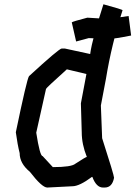

<svg xmlns="http://www.w3.org/2000/svg" viewBox="-20 -882 637 882"><path d="M455.1 -862.3Q543 -838.4 543 -835Q492.2 -677.2 466.8 -520.5L443.4 -397.5L449.2 -247.1Q503.9 -77.1 503.9 -65.4Q495.6 -20.5 460.9 -20.5H453.1Q422.4 -20.5 404.3 -69.3H402.3Q344.7 -26.4 312.5 -26.4L197.3 -20.5Q172.9 -20.5 117.2 -92.8Q70.3 -131.3 70.3 -178.7Q60.5 -216.8 52.7 -274.4Q103.5 -519 113.3 -532.2Q251.5 -659.2 263.7 -659.2H277.3L394.5 -633.8V-635.7Q404.3 -705.1 455.1 -862.3ZM287.1 -563.5Q191.4 -477.5 191.4 -473.6L146.5 -272.5Q163.1 -165 175.8 -165L222.7 -114.3Q308.1 -114.3 326.2 -129.9Q374 -161.1 378.9 -161.1Q355.5 -219.2 355.5 -274.4L351.6 -407.2L377 -542ZM570.8 -808.6 582.4 -718.8Q503.1 -703.1 479.5 -703.1L387.8 -707L329.7 -691.4L309.7 -779.3Q313.5 -783.2 381.1 -800.8L479.5 -794.9Z"/></svg>

Font: ww_drahtTSB
Style: Regular
Weight: 400
Designer: Dr. Wolfgang Wiebecke
Version: Version 1.06 May 21, 2010, initial release